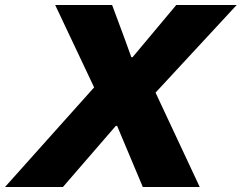

<svg xmlns="http://www.w3.org/2000/svg" viewBox="-68 -749 968 769"><path d="M309 -399 153 -729H381L429 -600L458 -520H463L638 -729H880L555 -378L732 0H504L401 -245H396L184 0H-48Z"/></svg>

Font: Mona Sans Black
Style: Italic
Weight: 900
Italic angle: -11.7°
Designer: Deni Anggara
Foundry: GitHub
Version: Version 2.000